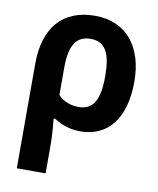

<svg xmlns="http://www.w3.org/2000/svg" viewBox="-88 -624 767 932"><g transform="rotate(10 296.0 -157.5)"><path d="M59 240H201V102C201 71 199 29 193 -29H201C239 -4 282 10 331 10C468 10 548 -93 548 -273C548 -443 461 -555 306 -555C148 -555 59 -455 59 -276ZM302 -105C264 -105 227 -118 201 -146V-282C201 -386 230 -441 303 -441C378 -441 404 -385 404 -273C404 -161 376 -105 302 -105Z"/></g></svg>

Font: Kathrein 75 Bold
Style: Regular
Weight: 700
Designer: Lazydogs Typefoundry, based on Open Sans by Ascender Corporation
Foundry: Lazydogs Typefoundry
Version: Version 1.003;PS 001.003;hotconv 1.0.88;makeotf.lib2.5.64775